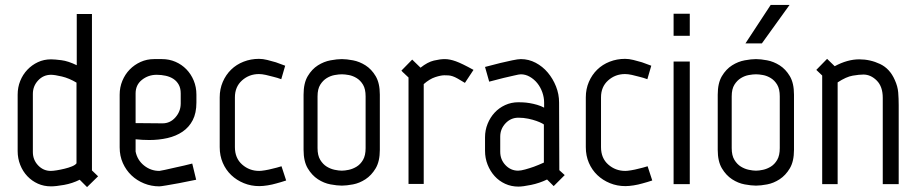

<svg xmlns="http://www.w3.org/2000/svg" viewBox="-20 -751 3742 783"><path d="M292 -414Q262 -432 232.5 -439Q203 -446 188 -446Q157 -446 135.5 -423Q114 -400 114 -368V-131Q114 -99 135.5 -76.5Q157 -54 187 -54Q196 -54 211.5 -56.5Q227 -59 243.5 -63Q260 -67 273.5 -72.5Q287 -78 292 -85ZM293 -694H355V-56L380 -32L335 12L305 -18Q275 -3 241.5 3Q208 9 188 9Q159 9 134.5 -2Q110 -13 91.5 -32.5Q73 -52 62.5 -78.5Q52 -105 52 -135V-365Q52 -395 62.5 -421Q73 -447 91.5 -466.5Q110 -486 134.5 -497.5Q159 -509 188 -509Q203 -509 230.5 -505.5Q258 -502 293 -485Z M643 -248Q674 -248 695.5 -272.5Q717 -297 717 -329V-370Q717 -391 709 -405.5Q701 -420 687.5 -429Q674 -438 656 -442Q638 -446 619 -446Q585 -446 559 -425.5Q533 -405 533 -370V-249ZM468 -365Q468 -395 479 -421.5Q490 -448 509 -467.5Q528 -487 553.5 -498.5Q579 -510 608 -510H641Q670 -510 695.5 -499Q721 -488 740 -468.5Q759 -449 770 -422.5Q781 -396 781 -365V-333Q781 -290 766 -261Q751 -232 724.5 -214Q698 -196 663 -188Q628 -180 589 -180Q561 -180 533 -183V-133Q540 -98 567.5 -76Q595 -54 630 -54Q632 -54 653.5 -58.5Q675 -63 700 -69Q729 -75 764 -84L780 -18Q742 -10 710 -4Q683 1 659 5Q635 9 630 9Q597 9 567.5 -3Q538 -15 516 -36Q494 -57 481 -86Q468 -115 468 -150Z M938 -151Q938 -106 967.5 -80Q997 -54 1037 -54Q1045 -54 1060.5 -56.5Q1076 -59 1091 -63Q1109 -67 1128 -73L1147 -15Q1126 -8 1107 -3Q1090 2 1071 5Q1052 8 1037 8Q1004 8 974.5 -4Q945 -16 923 -37Q901 -58 888.5 -87Q876 -116 876 -151V-354Q876 -388 888.5 -417Q901 -446 922.5 -467Q944 -488 973.5 -499.5Q1003 -511 1036 -511Q1052 -511 1070 -506.5Q1088 -502 1105 -497Q1123 -491 1143 -483L1127 -428Q1111 -434 1094 -438Q1080 -442 1064 -445.5Q1048 -449 1036 -449Q996 -449 967 -423Q938 -397 938 -354Z M1471 -358Q1471 -388 1460.5 -405.5Q1450 -423 1434.5 -432.5Q1419 -442 1402.5 -445Q1386 -448 1374 -448Q1362 -448 1345 -445Q1328 -442 1312.5 -432.5Q1297 -423 1286 -405.5Q1275 -388 1275 -358V-147Q1275 -117 1286 -99Q1297 -81 1312.5 -71.5Q1328 -62 1345 -58.5Q1362 -55 1374 -55Q1386 -55 1402.5 -58.5Q1419 -62 1434.5 -71.5Q1450 -81 1460.5 -99Q1471 -117 1471 -147ZM1529 -140Q1529 -93 1512 -64.5Q1495 -36 1470.5 -20Q1446 -4 1419.5 1Q1393 6 1374 6Q1355 6 1328 1Q1301 -4 1276.5 -20Q1252 -36 1235 -64.5Q1218 -93 1218 -140V-365Q1218 -412 1235 -440.5Q1252 -469 1276.5 -484.5Q1301 -500 1328 -505Q1355 -510 1374 -510Q1393 -510 1419.5 -505Q1446 -500 1470.5 -484.5Q1495 -469 1512 -440.5Q1529 -412 1529 -365Z M1876 -413Q1858 -424 1846.5 -430.5Q1835 -437 1826 -440Q1817 -443 1809 -443.5Q1801 -444 1792 -444Q1778 -444 1755 -436.5Q1732 -429 1708 -408V-1H1646V-435Q1640 -441 1631 -449Q1622 -457 1617 -463L1661 -508L1695 -475Q1724 -498 1749.5 -504Q1775 -510 1794 -510Q1814 -510 1839 -501Q1864 -492 1911 -466Z M2198 -243Q2198 -244 2189.5 -248.5Q2181 -253 2167 -258Q2153 -263 2134 -267Q2115 -271 2094 -271Q2063 -271 2041.5 -248Q2020 -225 2020 -194V-132Q2020 -100 2041.5 -77.5Q2063 -55 2093 -55Q2104 -55 2122 -60Q2140 -65 2157 -71Q2176 -78 2198 -88ZM2261 -57 2283 -37 2238 8 2211 -19Q2180 -4 2146 3Q2112 10 2094 10Q2065 10 2040 -1.5Q2015 -13 1997 -33Q1979 -53 1968.5 -79.5Q1958 -106 1958 -136V-191Q1958 -220 1968.5 -246Q1979 -272 1997 -291.5Q2015 -311 2040 -322.5Q2065 -334 2094 -334Q2100 -334 2112.5 -333.5Q2125 -333 2140 -330.5Q2155 -328 2170.5 -323.5Q2186 -319 2199 -312V-333Q2199 -354 2191.5 -375Q2184 -396 2171 -412Q2158 -428 2140.5 -438Q2123 -448 2104 -448Q2097 -448 2076.5 -443Q2056 -438 2033 -433Q2007 -426 1975 -418L1958 -478Q1991 -487 2020 -494Q2045 -500 2069 -505Q2093 -510 2104 -510Q2136 -510 2164.5 -495Q2193 -480 2214 -455Q2235 -430 2247.5 -398.5Q2260 -367 2260 -333Z M2431 -151Q2431 -106 2460.5 -80Q2490 -54 2530 -54Q2538 -54 2553.5 -56.5Q2569 -59 2584 -63Q2602 -67 2621 -73L2640 -15Q2619 -8 2600 -3Q2583 2 2564 5Q2545 8 2530 8Q2497 8 2467.5 -4Q2438 -16 2416 -37Q2394 -58 2381.5 -87Q2369 -116 2369 -151V-354Q2369 -388 2381.5 -417Q2394 -446 2415.5 -467Q2437 -488 2466.5 -499.5Q2496 -511 2529 -511Q2545 -511 2563 -506.5Q2581 -502 2598 -497Q2616 -491 2636 -483L2620 -428Q2604 -434 2587 -438Q2573 -442 2557 -445.5Q2541 -449 2529 -449Q2489 -449 2460 -423Q2431 -397 2431 -354Z M2727 -695H2793V-605H2727ZM2727 -500H2793V0H2727Z M3160 -358Q3160 -388 3149.5 -405.5Q3139 -423 3123.5 -432.5Q3108 -442 3091.5 -445Q3075 -448 3063 -448Q3051 -448 3034 -445Q3017 -442 3001.5 -432.5Q2986 -423 2975 -405.5Q2964 -388 2964 -358V-147Q2964 -117 2975 -99Q2986 -81 3001.5 -71.5Q3017 -62 3034 -58.5Q3051 -55 3063 -55Q3075 -55 3091.5 -58.5Q3108 -62 3123.5 -71.5Q3139 -81 3149.5 -99Q3160 -117 3160 -147ZM3218 -140Q3218 -93 3201 -64.5Q3184 -36 3159.5 -20Q3135 -4 3108.5 1Q3082 6 3063 6Q3044 6 3017 1Q2990 -4 2965.5 -20Q2941 -36 2924 -64.5Q2907 -93 2907 -140V-365Q2907 -412 2924 -440.5Q2941 -469 2965.5 -484.5Q2990 -500 3017 -505Q3044 -510 3063 -510Q3082 -510 3108.5 -505Q3135 -500 3159.5 -484.5Q3184 -469 3201 -440.5Q3218 -412 3218 -365ZM3087 -574H3020L3123 -731H3200Z M3629 -425Q3641 -399 3643 -374Q3645 -349 3645 -322V0H3580V-352Q3580 -398 3555.5 -422.5Q3531 -447 3501 -447Q3484 -447 3457.5 -442.5Q3431 -438 3396 -415V0H3333V-443L3309 -466L3353 -511L3384 -481Q3436 -509 3484 -509Q3529 -509 3569 -490Q3609 -471 3629 -425Z"/></svg>

Font: Marvel
Style: Bold
Weight: 700
Designer: Carolina Trebol
Foundry: Carolina Trebol
Version: Version 1.001